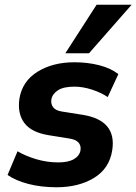

<svg xmlns="http://www.w3.org/2000/svg" viewBox="-20 -780 576 811"><path d="M219 11Q154 11 100 -3Q46 -17 12 -41L54 -141Q90 -120 135 -107Q180 -94 226 -94Q269 -94 292.5 -108Q316 -122 320 -145Q326 -187 272 -195L185 -209Q112 -221 82.5 -261Q53 -301 62 -363Q74 -437 138.5 -477Q203 -517 294 -517Q350 -517 399 -504.5Q448 -492 480 -467L435 -370Q407 -389 368.5 -401.5Q330 -414 294 -414Q248 -414 224.5 -398.5Q201 -383 197 -360Q194 -341 204.5 -327Q215 -313 241 -309L329 -295Q474 -272 454 -145Q442 -68 377 -28.5Q312 11 219 11ZM256 -555 388 -760H536L356 -555Z"/></svg>

Font: Mulish ExtraBold
Style: Italic
Weight: 800
Italic angle: -9°
Designer: Vernon Adams
Foundry: Vernon Adams
Version: Version 3.603; ttfautohint (v1.8.3)